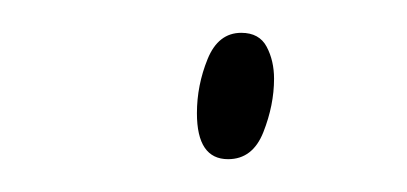

<svg xmlns="http://www.w3.org/2000/svg" viewBox="-20 -418 248 117"><path d="M119 -321Q100 -321 100 -349Q100 -366 106.5 -382Q113 -398 127 -398Q138 -398 142.5 -389.5Q147 -381 147 -370Q147 -354 140.5 -337.5Q134 -321 119 -321Z"/></svg>

Font: Noto Serif Display ExtraCondensed Thin
Style: Italic
Weight: 100
Width: 2
Italic angle: -12°
Designer: Monotype Design Team
Foundry: Monotype Imaging Inc.
Version: Version 2.009